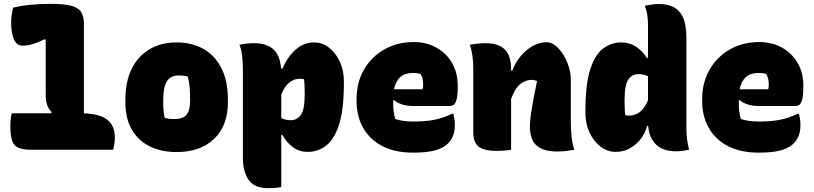

<svg xmlns="http://www.w3.org/2000/svg" viewBox="-20 -780 4240 1000"><path d="M41 -190H246L249 -196Q232 -213 225 -235.5Q218 -258 218 -286V-573L214 -576Q171 -556 145.5 -549Q120 -542 97 -542Q67 -542 52.5 -575Q38 -608 38 -665Q38 -683 41 -702Q44 -721 48 -740Q94 -751 144.5 -755.5Q195 -760 243 -760Q313 -760 350.5 -750Q388 -740 402.5 -717.5Q417 -695 417 -656V-190Q503 -186 540.5 -155Q578 -124 578 -64Q578 -45 575.5 -29Q573 -13 569 0H143Q102 0 78 -9.5Q54 -19 44 -45.5Q34 -72 34 -123Q34 -158 41 -190Z M901 -559Q978 -559 1038 -526Q1098 -493 1132.5 -426.5Q1167 -360 1167 -261V-247Q1167 -126 1095.5 -57Q1024 12 899 12Q822 12 761.5 -17Q701 -46 667 -104Q633 -162 633 -248V-262Q633 -354 665.5 -420.5Q698 -487 758 -523Q818 -559 901 -559ZM911 -387Q869 -387 849.5 -357Q830 -327 830 -257V-246Q830 -221 832 -201Q834 -181 838 -166Q849 -163 860.5 -161.5Q872 -160 890 -160Q931 -160 950.5 -181.5Q970 -203 970 -252V-263Q970 -301 967.5 -328.5Q965 -356 958 -381Q939 -387 911 -387Z M1227 -547Q1265 -555 1303 -555Q1366 -555 1402 -525Q1438 -495 1444 -423H1451Q1479 -486 1521 -522.5Q1563 -559 1615 -559Q1659 -559 1694.5 -531Q1730 -503 1750.5 -457.5Q1771 -412 1771 -357V-345Q1771 -209 1746 -131.5Q1721 -54 1678.5 -21.5Q1636 11 1583 11Q1537 11 1504 -14.5Q1471 -40 1451 -77H1445V194Q1428 198 1411 199Q1394 200 1375 200Q1305 200 1275 157Q1245 114 1245 39V-420Q1245 -457 1241 -490Q1237 -523 1227 -547ZM1542 -370Q1513 -370 1488 -351Q1463 -332 1445 -287V-165Q1467 -154 1495 -154Q1527 -154 1547 -181.5Q1567 -209 1567 -289V-297Q1567 -344 1563 -367Q1558 -369 1552.5 -369.5Q1547 -370 1542 -370Z M2135 -561Q2201 -561 2253 -532Q2305 -503 2334.5 -452Q2364 -401 2364 -334V-331Q2364 -284 2358 -262Q2352 -240 2343 -234Q2334 -228 2324 -228H2132Q2097 -228 2071.5 -237Q2046 -246 2032 -259L2028 -257V-240Q2028 -218 2030.5 -198Q2033 -178 2039 -160Q2078 -147 2133 -147Q2193 -147 2239.5 -155.5Q2286 -164 2335 -188H2341Q2345 -172 2347 -158Q2349 -144 2349 -129Q2349 -94 2338 -69Q2327 -44 2306 -26Q2281 -5 2239 5Q2197 15 2131 15Q2038 15 1972.5 -18.5Q1907 -52 1872 -113Q1837 -174 1837 -255V-263Q1837 -349 1875 -416Q1913 -483 1980.5 -522Q2048 -561 2135 -561ZM2129 -400Q2050 -400 2032 -315H2181Q2184 -324 2184 -339Q2184 -354 2181 -369Q2178 -384 2170 -395Q2154 -400 2129 -400Z M2642 0Q2608 6 2571 6Q2499 6 2472 -17Q2445 -40 2445 -91V-420Q2445 -496 2427 -547Q2448 -551 2469 -553Q2490 -555 2510 -555Q2575 -555 2608.5 -523Q2642 -491 2642 -419V-412H2648Q2673 -477 2723 -518.5Q2773 -560 2828 -560Q2851 -560 2873 -542.5Q2895 -525 2913 -496.5Q2931 -468 2942 -433.5Q2953 -399 2953 -365V-146Q2953 -103 2957 -68Q2961 -33 2971 0Q2949 4 2928 6.5Q2907 9 2881 9Q2811 9 2775.5 -21.5Q2740 -52 2740 -122Q2740 -157 2750.5 -219.5Q2761 -282 2777 -357Q2767 -364 2747 -364Q2719 -364 2691 -343Q2663 -322 2642 -265Z M3215 -559Q3260 -559 3294.5 -535.5Q3329 -512 3349 -478H3355V-648Q3355 -675 3351.5 -700.5Q3348 -726 3338 -750Q3354 -753 3373 -756Q3392 -759 3411 -759Q3456 -759 3488 -743Q3520 -727 3537.5 -688.5Q3555 -650 3555 -582V-111Q3555 -53 3569 0Q3552 3 3536 5.5Q3520 8 3503 8Q3433 8 3397 -27Q3361 -62 3356 -124H3350Q3341 -87 3317.5 -56.5Q3294 -26 3260.5 -7.5Q3227 11 3187 11Q3143 11 3107 -17Q3071 -45 3050 -91Q3029 -137 3029 -191V-204Q3029 -339 3053.5 -416.5Q3078 -494 3120.5 -526.5Q3163 -559 3215 -559ZM3236 -181Q3241 -179 3247 -178.5Q3253 -178 3258 -178Q3286 -178 3311 -195.5Q3336 -213 3355 -258V-383Q3333 -394 3305 -394Q3273 -394 3253 -366.5Q3233 -339 3233 -259V-251Q3233 -229 3234 -212Q3235 -195 3236 -181Z M3935 -561Q4001 -561 4053 -532Q4105 -503 4134.5 -452Q4164 -401 4164 -334V-331Q4164 -284 4158 -262Q4152 -240 4143 -234Q4134 -228 4124 -228H3932Q3897 -228 3871.5 -237Q3846 -246 3832 -259L3828 -257V-240Q3828 -218 3830.5 -198Q3833 -178 3839 -160Q3878 -147 3933 -147Q3993 -147 4039.5 -155.5Q4086 -164 4135 -188H4141Q4145 -172 4147 -158Q4149 -144 4149 -129Q4149 -94 4138 -69Q4127 -44 4106 -26Q4081 -5 4039 5Q3997 15 3931 15Q3838 15 3772.5 -18.5Q3707 -52 3672 -113Q3637 -174 3637 -255V-263Q3637 -349 3675 -416Q3713 -483 3780.5 -522Q3848 -561 3935 -561ZM3929 -400Q3850 -400 3832 -315H3981Q3984 -324 3984 -339Q3984 -354 3981 -369Q3978 -384 3970 -395Q3954 -400 3929 -400Z"/></svg>

Font: Recursive Mn Csl St Blk
Style: Regular
Weight: 900
Monospace: yes
Version: Version 1.079;hotconv 1.0.112;makeotfexe 2.5.65598; ttfautoh